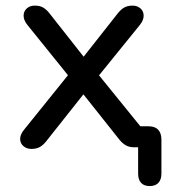

<svg xmlns="http://www.w3.org/2000/svg" viewBox="-20 -514 603 670"><path d="M462 92V-17.7L474.5 0H448.8Q432 0 420.2 -6.3Q408.3 -12.6 397.3 -25.9L254.9 -205.1H287.2L140.6 -20.2Q130 -6.9 118.2 -0.6Q106.3 5.7 89.6 5.7Q73.5 5.7 62.1 -3.8Q50.6 -13.3 50.3 -28.6Q50 -43.9 63.3 -60.5L236 -274.9V-228.2L75.7 -426.9Q62.4 -443.4 62.4 -459.1Q62.4 -474.7 73.5 -484.6Q84.7 -494.4 100.7 -494.4Q118.1 -494.4 129.2 -488.4Q140.4 -482.4 151.4 -469.1L288.4 -295.1H255.3L392.3 -469.1Q403.3 -482.4 414.8 -488.4Q426.2 -494.4 443 -494.4Q459 -494.4 470.2 -484.6Q481.3 -474.7 481.3 -459.1Q481.3 -443.4 468 -426.9L308.5 -230V-272.2L496.6 -40.2L457.8 -73.3H498.3Q520.9 -73.3 532.1 -61.2Q543.3 -49.1 543.3 -26.4V92Q543.3 112.6 532.8 123.9Q522.3 135.3 502.7 135.3Q482.4 135.3 472.2 123.9Q462 112.6 462 92Z"/></svg>

Font: SN Pro Thin
Style: Regular
Weight: 200
Designer: Tobias Whetton
Foundry: Supernotes
Version: Version 1.003;Glyphs 3.3 (3324)